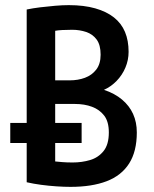

<svg xmlns="http://www.w3.org/2000/svg" viewBox="-20 -721 600 748"><path d="M255 7Q230 7 200 5Q170 3 140 -1Q110 -5 84 -11V-164H20V-242H84V-684Q108 -689 136.5 -692.5Q165 -696 194.5 -698.5Q224 -701 248 -701Q307 -701 351 -688.5Q395 -676 424 -653Q453 -630 467 -596.5Q481 -563 481 -519Q481 -487 468.5 -457.5Q456 -428 434 -405.5Q412 -383 385 -371Q427 -357 455.5 -333Q484 -309 498.5 -277Q513 -245 513 -205Q513 -131 483 -84Q453 -37 395.5 -15Q338 7 255 7ZM263 -88Q299 -88 331 -97.5Q363 -107 383.5 -132.5Q404 -158 404 -205Q404 -247 386 -270.5Q368 -294 338.5 -305Q309 -316 272 -316H195V-242H298V-164H195V-92Q206 -91 222.5 -89.5Q239 -88 263 -88ZM195 -408H252Q284 -408 311 -418Q338 -428 355 -450Q372 -472 372 -508Q372 -546 356.5 -567Q341 -588 315.5 -596.5Q290 -605 261 -605Q240 -605 222.5 -604Q205 -603 195 -601Z"/></svg>

Font: Ubuntu Sans Mono Medium
Style: Regular
Weight: 500
Monospace: yes
Designer: Dalton Maag Ltd
Foundry: Dalton Maag Ltd
Version: Version 1.006